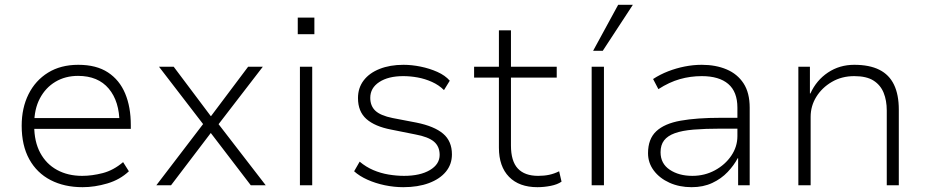

<svg xmlns="http://www.w3.org/2000/svg" viewBox="-20 -769 3852 797"><path d="M323 8Q247 8 190 -21.5Q133 -51 101.5 -108Q70 -165 70 -247Q70 -321 98.5 -378Q127 -435 179.5 -467.5Q232 -500 305 -500Q380 -500 428 -468.5Q476 -437 499.5 -381Q523 -325 523 -250V-234H103V-279H500L476 -257Q476 -348 431.5 -401Q387 -454 304 -454Q251 -454 210 -429.5Q169 -405 145.5 -360.5Q122 -316 122 -254V-247Q122 -181 147 -134.5Q172 -88 217 -63.5Q262 -39 321 -39Q362 -39 406.5 -50.5Q451 -62 491 -96L515 -58Q478 -23 425.5 -7.5Q373 8 323 8Z M629 0 833 -267V-241L640 -492H701L855 -287H856L1010 -492H1071L880 -244V-263L1083 0H1021L855 -217L690 0Z M1216 -627V-696H1285V-627ZM1225 0V-492H1276V0Z M1654 8Q1616 8 1577.5 0Q1539 -8 1505.5 -23Q1472 -38 1450 -58L1473 -98Q1499 -76 1529.5 -63Q1560 -50 1593 -44.5Q1626 -39 1657 -39Q1724 -39 1764.5 -63Q1805 -87 1805 -126Q1805 -161 1781.5 -181Q1758 -201 1704 -211L1604 -231Q1536 -244 1501 -275Q1466 -306 1466 -362Q1466 -404 1489.5 -435Q1513 -466 1556 -483Q1599 -500 1655 -500Q1689 -500 1726 -492.5Q1763 -485 1795.5 -470.5Q1828 -456 1847 -434L1823 -395Q1802 -416 1773 -429Q1744 -442 1713.5 -447.5Q1683 -453 1654 -453Q1592 -453 1554.5 -428.5Q1517 -404 1517 -363Q1517 -329 1538.5 -309Q1560 -289 1610 -279L1709 -260Q1783 -245 1819.5 -214Q1856 -183 1856 -128Q1856 -87 1831 -56.5Q1806 -26 1760.5 -9Q1715 8 1654 8Z M2211 8Q2135 8 2093 -35Q2051 -78 2051 -156V-447H1948V-492H2051V-643H2101V-492H2291V-447H2101V-165Q2101 -100 2129.5 -69.5Q2158 -39 2214 -39Q2239 -39 2260 -43.5Q2281 -48 2301 -58L2311 -15Q2294 -3 2266 2.5Q2238 8 2211 8Z M2436 0V-492H2487V0ZM2442 -558 2546 -749H2607L2482 -558Z M2851 8Q2800 8 2759 -10.5Q2718 -29 2694 -61Q2670 -93 2670 -133Q2670 -192 2704 -224Q2738 -256 2805 -268Q2872 -280 2971 -280H3053V-235H2973Q2907 -235 2859 -231Q2811 -227 2781 -216Q2751 -205 2736.5 -186Q2722 -167 2722 -137Q2722 -90 2760 -64.5Q2798 -39 2854 -39Q2905 -39 2947.5 -62Q2990 -85 3015.5 -122.5Q3041 -160 3041 -204V-322Q3041 -388 3003 -420.5Q2965 -453 2893 -453Q2846 -453 2802 -440.5Q2758 -428 2713 -399L2691 -441Q2720 -460 2753.5 -473Q2787 -486 2822.5 -493Q2858 -500 2893 -500Q2951 -500 2996 -481Q3041 -462 3066.5 -423Q3092 -384 3092 -322V0H3044V-112H3042Q3027 -83 3000.5 -55Q2974 -27 2936.5 -9.5Q2899 8 2851 8Z M3294 0V-492H3342V-381H3344Q3369 -436 3417 -468Q3465 -500 3526 -500Q3589 -500 3630 -479.5Q3671 -459 3691 -417.5Q3711 -376 3711 -314V0H3661V-310Q3661 -352 3648 -384Q3635 -416 3606 -434.5Q3577 -453 3526 -453Q3474 -453 3433 -429Q3392 -405 3368.5 -367Q3345 -329 3345 -284V0Z"/></svg>

Font: Nunito Sans 7pt ExtraLight
Style: Regular
Weight: 250
Designer: Vernon Adams
Foundry: Vernon Adams
Version: Version 3.101;gftools[0.9.27]